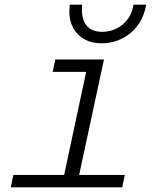

<svg xmlns="http://www.w3.org/2000/svg" viewBox="-20 -800 690 820"><path d="M37 -53H254L348 -493H205L216 -546H424L318 -53H513L502 0H26ZM276 -751Q276 -760 278 -780H331Q330 -772 330 -758Q330 -713 352 -688.5Q374 -664 417 -664Q450 -664 478.5 -678.5Q507 -693 526 -719Q545 -745 550 -780H604Q596 -730 569 -693Q542 -656 501.5 -635.5Q461 -615 414 -615Q372 -615 341 -632Q310 -649 293 -680Q276 -711 276 -751Z"/></svg>

Font: Azeret Mono Light
Style: Italic
Weight: 300
Italic angle: -12°
Designer: Martin Vácha
Foundry: Displaay
Version: Version 1.000; Glyphs 3.0.3, build 3074